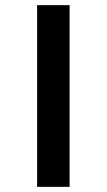

<svg xmlns="http://www.w3.org/2000/svg" viewBox="-20 -725 414 745"><path d="M124 0V-705H250V0Z"/></svg>

Font: Nunito Sans 7pt Expanded SemiBold
Style: Regular
Weight: 600
Width: 7
Designer: Vernon Adams
Foundry: Vernon Adams
Version: Version 3.101;gftools[0.9.27]